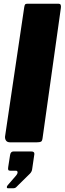

<svg xmlns="http://www.w3.org/2000/svg" viewBox="-20 -762 346 1028"><path d="M208 -23Q206 -7 199.5 -3.5Q193 0 176 0H34Q19 0 12.5 -9Q6 -18 7 -31L110 -725Q112 -736 115 -739Q118 -742 127 -742H294Q309 -742 306 -720ZM22 246Q17 246 16.5 241Q16 236 21 230L66 178Q75 167 74 159.5Q73 152 65 152H35Q27 152 24.5 148Q22 144 24 132L34 68Q37 49 52 49H148Q165 49 164 63L152 145Q150 158 140 168L80 227Q73 234 67 240Q61 246 50 246H22Z"/></svg>

Font: Libre Franklin Thin Black
Style: Italic
Weight: 900
Italic angle: -8°
Version: Version 2.000